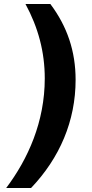

<svg xmlns="http://www.w3.org/2000/svg" viewBox="-20 -765 464 965"><path d="M11 180H136C280 29 360 -157 360 -364C360 -507 318 -632 233 -745H108C172 -627 205 -504 205 -371C205 -153 121 34 11 180Z"/></svg>

Font: Mluvka ExtraBold
Style: Italic
Weight: 800
Italic angle: -8°
Designer: Modified by Jiří Krblich, Original typeface by Gumpita Rahayu
Foundry: Gumpita Rahayu & Jiří Krblich
Version: Version 2.000;Glyphs 3.1.1 (3134)